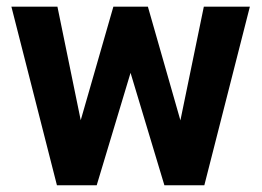

<svg xmlns="http://www.w3.org/2000/svg" viewBox="-20 -548 775 568"><path d="M513.7 -191.9 583 -528.3H719.2L584.5 0H466.3L366.2 -332.5L266.1 0H148.4L13.7 -528.3H149.9L218.8 -192.4L315.4 -528.3H417.5Z"/></svg>

Font: Vazir FD-UI
Style: Bold-FD-UI
Weight: 700
Designer: Saber Rastikerdar
Foundry: Saber Rastikerdar
Version: Version 30.0.0